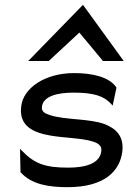

<svg xmlns="http://www.w3.org/2000/svg" viewBox="-20 -765 536 796"><path d="M182 -512 309 -630 407 -512H493L324 -745L97 -512ZM67 -49C112 0 183 11 260 11C415 11 477 -57 487 -136C495 -201 460 -232 415 -250C353 -274 250 -267 186 -288C166 -295 151 -302 154 -323C159 -365 215 -381 284 -381C369 -381 411 -367 441 -334L447 -327L463 -402L462 -403C433 -447 359 -462 288 -462C164 -462 77 -399 68 -325C57 -241 120 -215 189 -203C245 -193 319 -193 366 -178C387 -171 403 -161 400 -138C394 -89 339 -70 263 -70C170 -70 124 -85 72 -139L63 -148L65 -51Z"/></svg>

Font: Charger
Style: BdIt
Weight: 400
Designer: Jasper
Foundry: Cannot Into Space Fonts
Version: Version 0.98